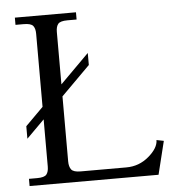

<svg xmlns="http://www.w3.org/2000/svg" viewBox="-51 -748 726 795"><g transform="rotate(-5 312.0 -350.0)"><path d="M576 0H40V-30H74Q104 -30 113 -41Q122 -52 122 -74V-270L48 -196V-248L122 -322V-626Q122 -648 113 -659Q104 -670 74 -670H40V-700H294V-670H256Q226 -670 217 -659Q208 -648 208 -626V-408L328 -528V-478L208 -358V-88Q208 -66 217 -54Q226 -42 256 -42H446Q499 -42 539.5 -76.5Q580 -111 580 -144L610 -138Z"/></g></svg>

Font: Montaga
Style: Regular
Weight: 400
Designer: Alejandra Rodriguez
Foundry: Alejandra Rodriguez
Version: Version 1.001